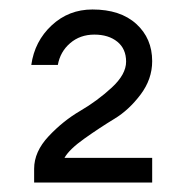

<svg xmlns="http://www.w3.org/2000/svg" viewBox="-20 -685 394 405"><path d="M301 -556Q301 -518 276.5 -485.5Q252 -453 221.5 -434.5Q191 -416 158.5 -393Q126 -370 116 -352H301V-300H52V-329Q52 -365 82.5 -397.5Q113 -430 149 -451Q185 -472 215.5 -500Q246 -528 246 -555Q246 -582 227.5 -597Q209 -612 179 -612Q149 -612 128 -594Q107 -576 102 -548H46Q53 -598 89 -631.5Q125 -665 175 -665Q234 -665 267.5 -634.5Q301 -604 301 -556Z"/></svg>

Font: Questrial
Style: Regular
Weight: 400
Designer: Joe Prince
Foundry: Joe Prince
Version: Version 1.002